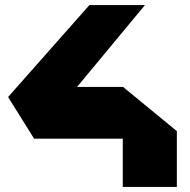

<svg xmlns="http://www.w3.org/2000/svg" viewBox="-20 -740 751 760"><path d="M115 -191 178 -396H466V-191ZM115 -191 12 -356 334 -720H553V-719ZM466 0V-396H467L680 -221V0Z"/></svg>

Font: Foldit ExtraBold
Style: Regular
Weight: 800
Version: Version 1.003